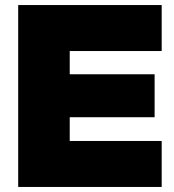

<svg xmlns="http://www.w3.org/2000/svg" viewBox="-20 -740 688 760"><path d="M52 0H620V-182H256V-276H592V-446H256V-538H620V-720H52Z"/></svg>

Font: Aspekta 900
Style: Regular
Weight: 900
Designer: Ivo Dolenc
Version: Version 2.000